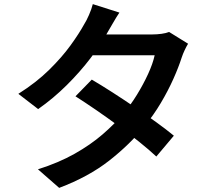

<svg xmlns="http://www.w3.org/2000/svg" viewBox="-20 -851 1040 931"><path d="M425 -465Q471 -438 525.5 -403Q580 -368 635 -330.5Q690 -293 739 -257.5Q788 -222 823 -193L738 -92Q705 -123 656.5 -162Q608 -201 553 -241.5Q498 -282 444 -319Q390 -356 346 -384ZM892 -639Q884 -626 875.5 -608Q867 -590 861 -572Q846 -525 820.5 -468Q795 -411 760 -352Q725 -293 680 -238Q610 -151 510 -72.5Q410 6 267 60L164 -30Q265 -62 342 -105.5Q419 -149 477 -199Q535 -249 578 -300Q613 -341 644 -391.5Q675 -442 698 -492Q721 -542 730 -583H383L425 -684H719Q741 -684 763 -687Q785 -690 800 -696ZM559 -790Q543 -766 527 -738Q511 -710 502 -695Q470 -636 419 -569Q368 -502 303.5 -438Q239 -374 165 -322L69 -396Q156 -451 218 -512Q280 -573 322 -631Q364 -689 388 -733Q399 -750 411.5 -778.5Q424 -807 430 -831Z"/></svg>

Font: Noto Sans SC SemiBold
Style: Regular
Weight: 600
Designer: Ryoko NISHIZUKA 西塚涼子 (kana, bopomofo & ideographs); Paul D. Hunt (Latin, Greek & Cyrillic); Sandoll Communications 산돌커뮤니
Foundry: Adobe
Version: Version 2.004-H2;hotconv 1.0.118;makeotfexe 2.5.65603